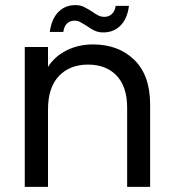

<svg xmlns="http://www.w3.org/2000/svg" viewBox="-20 -732 680 752"><path d="M344 -558Q444 -558 506 -497.5Q568 -437 568 -323V0H478V-310Q478 -392 437 -435.5Q396 -479 325 -479Q253 -479 210.5 -434Q168 -389 168 -303V0H77V-548H168V-470Q195 -512 241.5 -535Q288 -558 344 -558ZM175 -607Q182 -658 208.5 -685Q235 -712 275 -712Q294 -712 307.5 -705.5Q321 -699 340 -687Q354 -677 365 -671.5Q376 -666 389 -666Q406 -666 418 -677Q430 -688 433 -709H485Q479 -659 452 -632Q425 -605 385 -605Q366 -605 351.5 -611.5Q337 -618 319 -631Q303 -641 293.5 -646Q284 -651 271 -651Q254 -651 242.5 -640Q231 -629 228 -607Z"/></svg>

Font: Fz Poppins
Style: Regular
Weight: 400
Designer: Ninad Kale (Devanagari), Jonny Pinhorn (Latin)
Foundry: Indian Type Foundry
Version: Vit hóa bi Vntype.Com & FontZin.Com